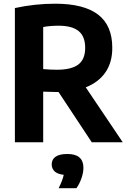

<svg xmlns="http://www.w3.org/2000/svg" viewBox="-20 -769 692 1038"><path d="M476 0 296.5 -271.5H287Q261.5 -271.5 213.5 -273.5V0H60.5V-725.5Q169 -749 278 -749Q433.5 -749 510.2 -690.2Q587 -631.5 587 -511Q587.5 -432.5 550.2 -378.2Q513 -324 443.5 -297L643.5 0ZM213.5 -395.5Q250 -392 288 -392Q366 -392 403.2 -420Q440.5 -448 440.5 -510.5Q440.5 -572 405 -601Q369.5 -630 297 -630Q251.5 -630 213.5 -623ZM431 138Q431 164.5 420.2 195.2Q409.5 226 393 248.5H297Q319 204.5 324.5 176Q291.5 172.5 275.5 157.8Q259.5 143 259.5 119.5Q259.5 93 280.5 78.2Q301.5 63.5 344.5 63.5Q431 63.5 431 138Z"/></svg>

Font: Encode Sans Semi Condensed
Style: Bold
Weight: 700
Width: 4
Designer: Multiple Designers
Foundry: Impallari Type
Version: Version 2.000